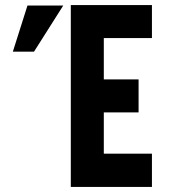

<svg xmlns="http://www.w3.org/2000/svg" viewBox="-20 -742 688 762"><path d="M261 0V-722H583V-591H392V-427H530V-296H392V-132H583V0ZM89 -720H231L115 -537H31Z"/></svg>

Font: PostBus
Style: Regular
Weight: 400
Designer: Peter Wiegel
Version: Version 1.001